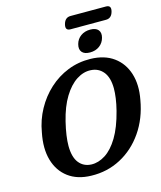

<svg xmlns="http://www.w3.org/2000/svg" viewBox="-144 -1115 1034 1232"><g transform="rotate(-15 372.5 -499.5)"><path d="M495 -712.5Q588 -710.5 648.2 -666.5Q708.5 -622.5 732 -547Q755.5 -471.5 737 -375.5Q716.5 -256.5 655.2 -168Q594 -79.5 504 -31.8Q414 16 307.5 13Q216 11 156.2 -33.8Q96.5 -78.5 74 -156.5Q51.5 -234.5 72.5 -337.5Q86 -417.5 123.8 -486.2Q161.5 -555 217.8 -606.5Q274 -658 344.5 -686Q415 -714 495 -712.5ZM327 -56.5Q374 -55 420.2 -84.5Q466.5 -114 505.5 -178.5Q544.5 -243 571 -346.5Q582 -390 587 -426Q592 -462 592 -491.5Q591.5 -563.5 560.5 -601.5Q529.5 -639.5 478.5 -642Q430.5 -645 383.8 -614.8Q337 -584.5 298.8 -522.2Q260.5 -460 237.5 -365.5Q226 -318 220.5 -279Q215 -240 215 -209Q215.5 -133.5 245.8 -96Q276 -58.5 327 -56.5ZM504.5 -753Q467.5 -753 451.5 -772.2Q435.5 -791.5 444.5 -824.5Q453 -856.5 479.2 -875.5Q505.5 -894.5 542.5 -894.5Q579.5 -894.5 595.2 -875.5Q611 -856.5 602.5 -824.5Q594 -792 568 -772.5Q542 -753 504.5 -753ZM395.5 -970Q406.5 -1011.5 443.5 -1011.5H679Q716 -1011.5 705 -970.5Q694 -929 657 -929H421.5Q384.5 -929 395.5 -970Z"/></g></svg>

Font: Fraunces 72pt SuperSoft SemiBold
Style: Italic
Weight: 600
Italic angle: -16°
Version: Version 1.000;[b76b70a41]